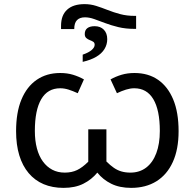

<svg xmlns="http://www.w3.org/2000/svg" viewBox="-20 -901 944 931"><path d="M439 -774Q467 -774 483.5 -757Q500 -740 500 -711Q500 -685 486.5 -663Q473 -641 446.5 -625.5Q420 -610 381 -601V-636Q410 -646 424.5 -658.5Q439 -671 439 -684Q439 -694 432 -698.5Q425 -703 415.5 -706.5Q406 -710 398.5 -716.5Q391 -723 391 -736Q391 -755 403.5 -764.5Q416 -774 439 -774ZM390 -881Q419 -881 446 -872.5Q473 -864 502 -852.5Q531 -841 563 -832.5Q595 -824 633 -824H640V-761H632Q589 -761 554 -769.5Q519 -778 490 -789Q461 -800 437 -808.5Q413 -817 392 -817Q367 -817 353.5 -803.5Q340 -790 340 -760H276V-775Q276 -802 283.5 -821.5Q291 -841 306 -854.5Q321 -868 342 -874.5Q363 -881 390 -881ZM288 10Q234 10 191.5 -8Q149 -26 119 -61.5Q89 -97 73.5 -148Q58 -199 58 -265Q58 -356 84 -418.5Q110 -481 158 -514Q206 -547 272 -547Q306 -547 334 -538.5Q362 -530 387 -516L357 -449Q333 -460 312.5 -466.5Q292 -473 272 -473Q211 -473 180 -420Q149 -367 149 -266Q149 -219 159 -181.5Q169 -144 188 -118Q207 -92 233.5 -78Q260 -64 294 -64Q328 -64 354 -76.5Q380 -89 408 -117V-274H496V-118Q515 -99 532.5 -87Q550 -75 569.5 -69.5Q589 -64 612 -64Q657 -64 689 -88.5Q721 -113 738 -158.5Q755 -204 755 -266Q755 -367 723.5 -420Q692 -473 631 -473Q612 -473 591 -466.5Q570 -460 547 -449L516 -516Q541 -530 569.5 -538.5Q598 -547 632 -547Q699 -547 746.5 -514Q794 -481 820 -418.5Q846 -356 846 -265Q846 -177 818 -115.5Q790 -54 738.5 -22Q687 10 616 10Q560 10 519.5 -10Q479 -30 452 -64Q424 -30 384 -10Q344 10 288 10Z"/></svg>

Font: Noto Sans Ambassadori
Style: Regular
Weight: 400
Designer: Monotype Design Team
Foundry: Monotype Imaging Inc.
Version: Version 2.013